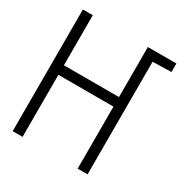

<svg xmlns="http://www.w3.org/2000/svg" viewBox="-163 -828 917 957"><g transform="rotate(30 296.0 -350.0)"><path d="M443 -700V-648H464L579 -651V-700ZM415 -412H98V-700H41V0H98V-357H415V0H472V-700H415Z"/></g></svg>

Font: Advent Pro
Style: Regular
Weight: 400
Designer: VivaRado, Andreas Kalpakidis
Foundry: VivaRado, Andreas Kalpakidis
Version: Version 3.000